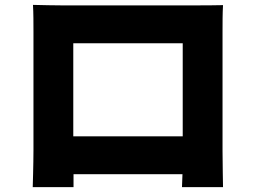

<svg xmlns="http://www.w3.org/2000/svg" viewBox="-20 -743 1040 786"><path d="M728 -566V-185H280V-566ZM891 -614C891 -648 891 -689 893 -722C853 -721 815 -721 788 -721H230C201 -721 156 -722 115 -723C117 -692 117 -646 117 -614V-128C117 -73 114 23 114 23H281V-30H727L725 23H893C893 23 891 -83 891 -126Z"/></svg>

Font: Noto Sans CJK Black
Style: Bold
Weight: 900
Designer: Ryoko NISHIZUKA (kana & ideographs); Paul D. Hunt (Latin, Greek & Cyrillic); Wenlong ZHANG (bopomofo); Sandoll Communica
Foundry: Adobe Systems Incorporated
Version: Version 1.000;PS 1;hotconv 1.0.78;makeotf.lib2.5.61930